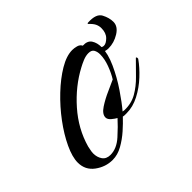

<svg xmlns="http://www.w3.org/2000/svg" viewBox="-91 -445 563 563"><g transform="rotate(-45 190.0 -164.0)"><path d="M92 4Q63 4 38.5 -14Q14 -32 14 -63Q14 -86 29 -118Q44 -150 68.5 -183Q93 -216 123 -244.5Q153 -273 182.5 -290.5Q212 -308 236 -308Q244 -308 253.5 -305.5Q263 -303 267 -295Q287 -296 295 -283.5Q303 -271 303 -253Q303 -226 287.5 -192Q272 -158 251 -127Q230 -96 213 -76L219 -75Q248 -74 270.5 -87Q293 -100 312.5 -120Q332 -140 350 -158L352 -160Q355 -160 355 -155Q355 -153 354 -152Q340 -132 318 -111.5Q296 -91 270 -77.5Q244 -64 218 -64Q214 -64 210.5 -64Q207 -64 203 -65Q190 -51 172 -35Q154 -19 133.5 -7.5Q113 4 92 4ZM98 -11Q124 -11 148.5 -33Q173 -55 189 -73Q183 -76 174 -83.5Q165 -91 165 -99Q165 -113 184 -125.5Q203 -138 226 -148Q249 -158 259 -163Q269 -179 277 -200.5Q285 -222 285 -241Q285 -252 280.5 -260Q276 -268 263 -268Q252 -268 240 -263Q228 -258 219 -253Q168 -226 126.5 -179Q85 -132 69 -75Q68 -69 66.5 -62.5Q65 -56 65 -50Q65 -34 73 -22.5Q81 -11 98 -11ZM315 -236Q291 -236 282 -258L281 -262Q281 -267 286 -270.5Q291 -274 291 -272Q293 -262 298.5 -256.5Q304 -251 311 -251Q320 -251 331 -262Q342 -273 342 -293Q342 -302 338 -310.5Q334 -319 323 -329Q322 -332 326 -332Q361 -334 370.5 -316Q380 -298 380 -281Q380 -262 359 -249Q338 -236 315 -236Z"/></g></svg>

Font: Caramel
Style: Regular
Weight: 400
Designer: Robert E. Leuschke
Foundry: Robert E. Leuschke
Version: Version 1.010